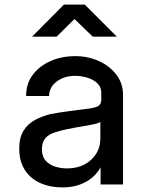

<svg xmlns="http://www.w3.org/2000/svg" viewBox="-20 -805 640 838"><path d="M252 13Q199 13 156 -6Q113 -25 88.5 -63Q64 -101 64 -157Q64 -205 83 -235Q102 -265 133 -281.5Q164 -298 200 -307Q237 -314 278.5 -319.5Q320 -325 359 -330Q382 -332 402 -339Q422 -346 422 -371V-373V-400Q422 -426 404 -442.5Q386 -459 359.5 -466.5Q333 -474 308 -474Q261 -474 228 -449.5Q195 -425 194 -386H94Q94 -440 123 -478.5Q152 -517 200.5 -538.5Q249 -560 309 -560Q364 -560 411.5 -538.5Q459 -517 488 -479Q517 -441 517 -390V0H419V-75Q397 -34 353.5 -10.5Q310 13 252 13ZM272 -70Q337 -70 377.5 -107.5Q418 -145 418 -200V-273Q413 -268 390.5 -263Q368 -258 337 -253Q306 -248 274.5 -241.5Q243 -235 222 -228Q192 -219 177.5 -201.5Q163 -184 163 -153Q163 -122 179 -104Q195 -86 220 -78Q245 -70 272 -70ZM120 -645 259 -785H350L490 -645H385L305 -722L227 -645Z"/></svg>

Font: Tiny Medium
Style: Regular
Weight: 500
Monospace: yes
Designer: Philipp Nurullin, Konstantin Bulenkov
Foundry: JetBrains
Version: Version 2.251; ttfautohint (v1.8.4.7-5d5b)